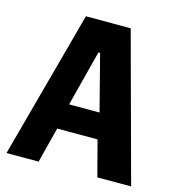

<svg xmlns="http://www.w3.org/2000/svg" viewBox="-105 -788 809 878"><g transform="rotate(15 300.0 -349.0)"><path d="M435 0 391 -168H200L157 0H5L194 -698H406L595 0ZM300 -553H292L224 -289H368Z"/></g></svg>

Font: iA Writer Quattro V
Style: Regular
Weight: 400
Designer: Mike Abbink, Paul van der Laan, Pieter van Rosmalen, Oliver Reichenstein
Foundry: Information Architects Inc.
Version: Version 2.000